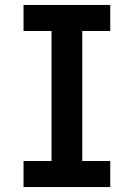

<svg xmlns="http://www.w3.org/2000/svg" viewBox="-20 -755 540 775"><path d="M75 0V-105H188V-630H75V-735H425V-630H312V-105H425V0Z"/></svg>

Font: Iosevka SS04 Extrabold
Style: Regular
Weight: 800
Monospace: yes
Designer: Belleve Invis
Foundry: Belleve Invis
Version: Version 19.0.0; ttfautohint (v1.8.4)